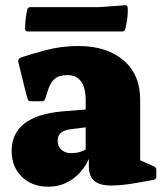

<svg xmlns="http://www.w3.org/2000/svg" viewBox="-20 -690 623 726"><path d="M163 16Q101 16 62.5 -21.5Q24 -59 24 -120Q24 -185 72.5 -223Q121 -261 218 -269L328 -278L324 -211L251 -202Q224 -199 211 -188.5Q198 -178 198 -158Q198 -137 212 -124Q226 -111 248 -111Q268 -111 281 -115Q294 -119 302 -123.5Q310 -128 313 -130L325 -118Q321 -97 308.5 -74Q296 -51 275.5 -30.5Q255 -10 226.5 3Q198 16 163 16ZM304 -311Q304 -358 286.5 -382Q269 -406 235 -406Q219 -406 205 -402Q191 -398 179.5 -384.5Q168 -371 159 -342L151 -317Q148 -307 138 -307H96Q86 -307 84 -317Q74 -353 65.5 -389Q57 -425 49 -457Q48 -466 56 -471Q94 -485 153.5 -500.5Q213 -516 276 -516Q384 -516 447 -462Q510 -408 510 -314V-162H304ZM510 -162V-55L490 -93L562 -61Q571 -57 571 -47V-22Q571 -12 561 -10L506 0Q440 12 398 11.5Q356 11 336 -6.5Q316 -24 316 -61V-104L304 -112V-162ZM83 -653Q85 -663 95 -663H354L452 -670Q461 -672 463 -661Q464 -641 461.5 -621Q459 -601 454 -581Q452 -571 442 -571H85Q75 -571 75 -581Q75 -599 77 -617.5Q79 -636 83 -653Z"/></svg>

Font: Hahmlet Black
Style: Regular
Weight: 900
Version: Version 1.002